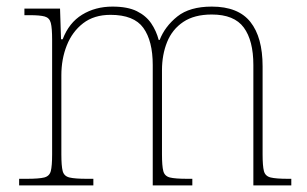

<svg xmlns="http://www.w3.org/2000/svg" viewBox="-20 -562 931 582"><path d="M38 0V-20H61Q98 -20 114 -24Q130 -28 134 -43.5Q138 -59 138 -94V-442Q138 -477 134 -492.5Q130 -508 115.5 -512Q101 -516 71 -516H54V-536H162L165 -443H170Q189 -493 229 -517.5Q269 -542 321 -542Q367 -542 395 -528Q423 -514 438.5 -491Q454 -468 461 -441H464Q480 -482 517.5 -512Q555 -542 622 -542Q702 -542 739 -495.5Q776 -449 776 -361V-94Q776 -59 780 -43.5Q784 -28 800.5 -24Q817 -20 853 -20H863V0H748V-365Q748 -439 719 -478.5Q690 -518 622 -518Q569 -518 535.5 -495.5Q502 -473 486.5 -434.5Q471 -396 471 -349V-94Q471 -59 475 -43.5Q479 -28 495 -24Q511 -20 548 -20H563V0H443V-365Q443 -438 414.5 -477.5Q386 -517 315 -517Q265 -517 232 -491.5Q199 -466 182.5 -424.5Q166 -383 166 -334V-94Q166 -59 170 -43.5Q174 -28 190.5 -24Q207 -20 243 -20H263V0Z"/></svg>

Font: Noto Serif Telugu Thin
Style: Regular
Weight: 100
Designer: Jelle Bosma - Monotype Design Team
Foundry: Monotype Imaging Inc.
Version: Version 2.005; ttfautohint (v1.8.4.7-5d5b)